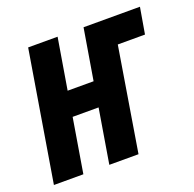

<svg xmlns="http://www.w3.org/2000/svg" viewBox="-116 -621 731 723"><g transform="rotate(-20 249.0 -260.0)"><path d="M-18 0 68 -520H186L152 -316H256L290 -520H516L498 -415H389L321 0H204L240 -217H136L100 0Z"/></g></svg>

Font: Iosevka SS18 Extrabold
Style: Italic
Weight: 800
Italic angle: -9°
Monospace: yes
Designer: Belleve Invis
Foundry: Belleve Invis
Version: Version 25.1.1; ttfautohint (v1.8.4)